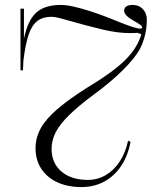

<svg xmlns="http://www.w3.org/2000/svg" viewBox="-20 -743 635 778"><path d="M310 15Q254 15 212 -4.5Q170 -24 147 -59.5Q124 -95 124 -142Q124 -185 145 -223Q166 -261 212.5 -301Q259 -341 335 -389Q403 -430 446.5 -464Q490 -498 515.5 -531.5Q541 -565 553 -604L538 -610Q525 -609 503 -609Q481 -609 454 -612.5Q427 -616 397 -623Q360 -632 327.5 -640.5Q295 -649 268 -657Q241 -665 220.5 -670Q200 -675 188 -675Q154 -675 131.5 -658Q109 -641 96 -602.5Q83 -564 75 -499L73 -458H63V-708H77V-586Q92 -660 126.5 -691.5Q161 -723 226 -723Q249 -723 279.5 -716Q310 -709 343 -698.5Q376 -688 408.5 -675.5Q441 -663 469 -651.5Q497 -640 518 -633.5Q539 -627 547 -627Q556 -627 556 -632Q556 -637 547 -643.5Q538 -650 520 -660Q502 -670 492.5 -680Q483 -690 483 -699Q483 -711 492 -717Q501 -723 518 -723Q543 -723 559 -706Q575 -689 575 -664Q575 -632 567.5 -600.5Q560 -569 546 -543Q527 -508 478.5 -459.5Q430 -411 359 -359Q297 -313 259.5 -276Q222 -239 205.5 -206.5Q189 -174 189 -140Q189 -82 229 -48Q269 -14 336 -14Q375 -14 408.5 -33.5Q442 -53 465.5 -89Q489 -125 499 -173L509 -168Q498 -111 470.5 -70Q443 -29 402 -7Q361 15 310 15Z"/></svg>

Font: Kalnia Light
Style: Regular
Weight: 300
Designer: Frida Medrano
Foundry: Frida Medrano
Version: Version 1.105